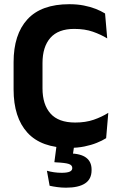

<svg xmlns="http://www.w3.org/2000/svg" viewBox="-20 -672 556 890"><path d="M301.5 13.5Q171.5 13.5 107.2 -57Q43 -127.5 43 -257.5V-383.5Q43 -512.5 107.2 -582.5Q171.5 -652.5 301 -652.5Q338 -652.5 368.5 -646.5Q399 -640.5 423.8 -630.8Q448.5 -621 467 -609.5L477 -494Q447.5 -512 410.5 -525Q373.5 -538 324 -538Q250 -538 213.5 -496.5Q177 -455 177 -379.5V-262.5Q177 -187.5 214 -145.8Q251 -104 328.5 -104Q377 -104 414.5 -117Q452 -130 482 -149L472 -31.5Q454 -20 428.5 -9.8Q403 0.5 371.2 7Q339.5 13.5 301.5 13.5ZM244 -11.5H326L314 70L263.5 40Q273 39 282.8 38.8Q292.5 38.5 302 39Q354.5 40 379.5 59Q404.5 78 404.5 114V117Q404.5 158.5 374.2 178.2Q344 198 286 198Q265 198 245 195.2Q225 192.5 210 189L197.5 119.5Q213 124 230.5 126.5Q248 129 266 129Q290.5 129 302.8 123.8Q315 118.5 315 107.5V106.5Q315 93.5 298.8 88Q282.5 82.5 238.5 80.5Q235 80 233.8 80Q232.5 80 232 80Z"/></svg>

Font: Anek Kannada Medium SemiBold
Style: Regular
Weight: 600
Version: Version 1.003